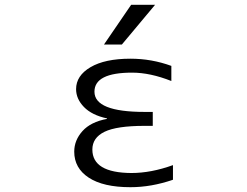

<svg xmlns="http://www.w3.org/2000/svg" viewBox="-20 -777 1040 807"><path d="M368.2 -148.4Q368.2 -50.8 532.2 -49.8Q615.2 -49.8 707 -83V-21.5Q616.2 9.8 528.3 9.8Q414.1 9.8 353 -30.3Q292 -70.3 292 -139.6Q292 -187.5 326.7 -226.1Q361.3 -264.6 429.7 -277.3V-279.3Q366.2 -293 333 -327.1Q299.8 -361.3 299.8 -402.3Q299.8 -459 360.4 -494.6Q420.9 -530.3 528.3 -530.3Q617.2 -530.3 700.2 -500V-436.5Q611.3 -471.7 535.2 -471.7Q377 -471.7 377 -391.6Q377 -306.6 587.9 -306.6H622.1V-248H587.9Q470.7 -248 419.4 -223.1Q368.2 -198.2 368.2 -148.4ZM531.2 -756.8H631.8L492.2 -589.8H417Z"/></svg>

Font: GenEi Gothic M SemiLight
Style: Regular
Weight: 350
Designer: o_tamon (Modified); [Source Han Sans]
Ryoko NISHIZUKA  (kana & ideographs); Paul D. Hunt (Latin, Greek & Cyrillic); Wenl
Version: Version 1.1a;Original Version 1.004